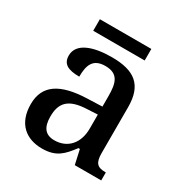

<svg xmlns="http://www.w3.org/2000/svg" viewBox="-161 -802 895 937"><g transform="rotate(30 286.5 -334.0)"><path d="M134 -613H424V-678H134ZM204 10C285 10 316 -26 358 -81H366L384 0H533V-45H530C485 -45 468 -61 468 -117V-375C468 -501 405 -547 278 -547C175 -547 91 -519 91 -449C91 -402 123 -385 187 -385C187 -449 202 -494 272 -494C346 -494 358 -446 358 -373V-315L275 -312C123 -307 49 -257 49 -151C49 -41 115 10 204 10ZM236 -55C185 -55 162 -86 162 -146C162 -223 196 -263 300 -267L358 -270V-191C358 -108 310 -55 236 -55Z"/></g></svg>

Font: Noto Serif Georgian Medium
Style: Regular
Weight: 500
Designer: Monotype Design Team, Akaki Razmadze
Foundry: Google LLC
Version: Version 2.003